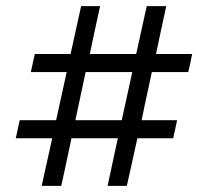

<svg xmlns="http://www.w3.org/2000/svg" viewBox="-20 -603 675 623"><path d="M519.5 -583Q503.9 -583 456.1 -583Q447.3 -543.9 421.9 -427.7Q383.8 -427.7 271.5 -427.7Q279.3 -466.8 304.7 -583Q289.1 -583 243.2 -583Q234.4 -543.9 209 -427.7Q179.7 -427.7 92.8 -427.7Q89.8 -413.1 80.1 -369.1Q109.4 -369.1 196.3 -369.1Q187.5 -330.1 162.1 -212.9Q132.8 -212.9 43.9 -212.9Q41 -198.2 31.2 -154.3Q60.5 -154.3 149.4 -154.3Q140.6 -115.2 115.2 0Q130.9 0 178.7 0Q187.5 -38.1 211.9 -154.3Q249 -154.3 362.3 -154.3Q353.5 -115.2 329.1 0Q344.7 0 391.6 0Q400.4 -38.1 425.8 -154.3Q455.1 -154.3 542 -154.3Q544.9 -168.9 554.7 -212.9Q526.4 -212.9 439.5 -212.9Q447.3 -252 472.7 -369.1Q502.9 -369.1 590.8 -369.1Q594.7 -383.8 603.5 -427.7Q574.2 -427.7 486.3 -427.7Q494.1 -466.8 519.5 -583ZM257.8 -369.1Q295.9 -369.1 409.2 -369.1Q400.4 -330.1 375 -212.9Q337.9 -212.9 224.6 -212.9Q233.4 -252 257.8 -369.1Z"/></svg>

Font: TextaAlt
Style: Bold
Weight: 400
Designer: Daniel Hernandez & Miguel Hernandez
Version: Version 1.005;com.myfonts.easy.latinotype.texta.alt-bold.wfk